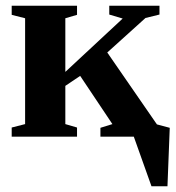

<svg xmlns="http://www.w3.org/2000/svg" viewBox="-20 -479 616 673"><path d="M567 174H511L449 0H332V-31L374 -44L261 -213L209 -178V-44L250 -32V0H21V-32L68 -44V-415L21 -427V-459H250V-427L209 -415V-227L410 -414L363 -428V-459H539V-428L490 -416L356 -295L530 -43L575 -31Z"/></svg>

Font: Libra Serif Modern
Style: Bold
Weight: 700
Designer: Stefan Peev, Context Ltd
Foundry: Ascender Corporation
Version: Version 1.000